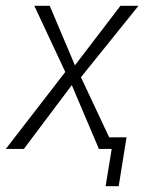

<svg xmlns="http://www.w3.org/2000/svg" viewBox="-23 -512 517 660"><path d="M340 128 361 0H334L340 -40H412L385 128ZM-3 0 204 -268 212 -242 95 -492H148L236 -284H232L391 -492H453L254 -245L248 -262L371 0H317L224 -219L225 -221L59 0Z"/></svg>

Font: Nunito Sans 7pt Condensed ExtraLight
Style: Italic
Weight: 250
Width: 3
Italic angle: -9°
Designer: Vernon Adams
Foundry: Vernon Adams
Version: Version 3.101;gftools[0.9.27]